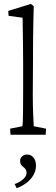

<svg xmlns="http://www.w3.org/2000/svg" viewBox="-20 -696 289 992"><path d="M34.2 0 32.2 -31.2 95.7 -43.9Q97.7 -55.7 98.1 -75.2Q98.6 -94.7 99.1 -132.3Q99.6 -169.9 99.6 -234.4V-355.5Q99.6 -393.6 99.1 -435.1Q98.6 -476.6 98.1 -513.7Q97.7 -550.8 97.2 -575.7Q96.7 -600.6 96.7 -604.5L24.4 -614.3L22.5 -639.6L139.6 -675.8L154.3 -664.1Q153.3 -622.1 152.3 -580.6Q151.4 -539.1 150.9 -488.3Q150.4 -437.5 150.4 -368.2L149.4 -204.1Q149.4 -151.4 151.4 -106Q153.3 -60.5 154.3 -43.9L217.8 -31.2L215.8 0ZM66.4 276.4 55.7 254.9Q82 246.1 99.6 230Q117.2 213.9 117.2 197.3Q117.2 185.5 112.3 178.7Q107.4 171.9 100.6 167Q93.8 162.1 88.9 154.8Q84 147.5 84 134.8Q84 121.1 94.2 111.8Q104.5 102.5 118.2 102.5Q134.8 102.5 145 110.4Q155.3 118.2 160.6 130.9Q166 143.6 166 159.2Q166 185.5 152.8 208.5Q139.6 231.4 117.2 248.5Q94.7 265.6 66.4 276.4Z"/></svg>

Font: Crimson Pro ExtraLight
Style: Regular
Weight: 250
Designer: Jacques Le Bailly
Foundry: Baron von Fonthausen
Version: Version 1.003